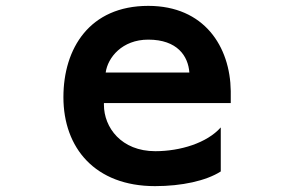

<svg xmlns="http://www.w3.org/2000/svg" viewBox="-20 -558 1040 654"><path d="M732 26V-124C685 -71 594 -43 509 -43C393 -43 334 -124 334 -201V-207H766V-248C764 -399 676 -538 485 -538C285 -538 196 -393 196 -227C196 -54 304 76 508 76C599 76 682 58 732 26ZM625 -311H340C347 -362 396 -423 485 -423C584 -423 621 -367 625 -311Z"/></svg>

Font: LINE Seed JP App_OTF Bold
Style: Regular
Weight: 700
Designer: LINE & Fontrix & Fontworks
Version: Version 1.009